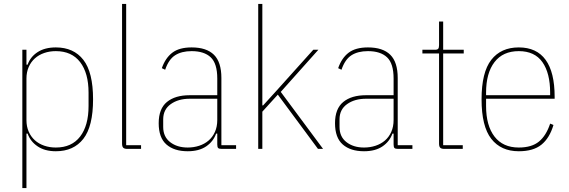

<svg xmlns="http://www.w3.org/2000/svg" viewBox="-20 -760 2904 980"><path d="M94 -506H115V-430H121Q135 -470 172 -494Q209 -518 265 -518Q356 -518 405.5 -454.5Q455 -391 455 -253Q455 -115 405.5 -51.5Q356 12 265 12Q209 12 172 -13Q135 -38 121 -78H115V200H94ZM265 -7Q346 -7 389 -63Q432 -119 432 -219V-287Q432 -387 389 -443Q346 -499 265 -499Q233 -499 205.5 -489.5Q178 -480 158 -462Q138 -444 126.5 -418Q115 -392 115 -359V-147Q115 -114 126.5 -88Q138 -62 158 -44Q178 -26 205.5 -16.5Q233 -7 265 -7Z M630 0Q615 0 609 -6Q603 -12 603 -27V-740H624V-19H700V0Z M1112 0Q1098 0 1093.5 -4.5Q1089 -9 1089 -23V-78H1083Q1069 -38 1032.5 -13Q996 12 938 12Q869 12 829.5 -22.5Q790 -57 790 -131Q790 -205 832 -239.5Q874 -274 948 -274H1089V-359Q1089 -436 1055.5 -467.5Q1022 -499 958 -499Q907 -499 874 -478Q841 -457 823 -404L806 -412Q824 -464 859.5 -491Q895 -518 958 -518Q1034 -518 1072 -480.5Q1110 -443 1110 -362V-19H1185V0ZM938 -7Q969 -7 996.5 -16Q1024 -25 1044.5 -42.5Q1065 -60 1077 -86.5Q1089 -113 1089 -148V-256H948Q890 -256 851.5 -228.5Q813 -201 813 -151V-112Q813 -62 848.5 -34.5Q884 -7 938 -7Z M1298 -740H1319V-222H1323L1393 -299L1579 -506H1605L1413 -291L1629 0H1603L1398 -277L1319 -190V0H1298Z M2012 0Q1998 0 1993.5 -4.5Q1989 -9 1989 -23V-78H1983Q1969 -38 1932.5 -13Q1896 12 1838 12Q1769 12 1729.5 -22.5Q1690 -57 1690 -131Q1690 -205 1732 -239.5Q1774 -274 1848 -274H1989V-359Q1989 -436 1955.5 -467.5Q1922 -499 1858 -499Q1807 -499 1774 -478Q1741 -457 1723 -404L1706 -412Q1724 -464 1759.5 -491Q1795 -518 1858 -518Q1934 -518 1972 -480.5Q2010 -443 2010 -362V-19H2085V0ZM1838 -7Q1869 -7 1896.5 -16Q1924 -25 1944.5 -42.5Q1965 -60 1977 -86.5Q1989 -113 1989 -148V-256H1848Q1790 -256 1751.5 -228.5Q1713 -201 1713 -151V-112Q1713 -62 1748.5 -34.5Q1784 -7 1838 -7Z M2248 0Q2233 0 2227 -6Q2221 -12 2221 -27V-487H2136V-506H2200Q2213 -506 2217 -511.5Q2221 -517 2221 -530V-650H2242V-506H2347V-487H2242V-19H2342V0Z M2628 12Q2537 12 2487.5 -51.5Q2438 -115 2438 -253Q2438 -391 2487.5 -454.5Q2537 -518 2628 -518Q2719 -518 2765 -454.5Q2811 -391 2811 -266V-256H2461V-219Q2461 -119 2504 -63Q2547 -7 2628 -7Q2694 -7 2731 -37.5Q2768 -68 2788 -129L2805 -122Q2785 -55 2743.5 -21.5Q2702 12 2628 12ZM2628 -499Q2547 -499 2504 -443Q2461 -387 2461 -287V-274H2788V-287Q2788 -387 2748.5 -443Q2709 -499 2628 -499Z"/></svg>

Font: IBM Plex Sans Cond Thin
Style: Regular
Weight: 100
Width: 3
Designer: Mike Abbink, Paul van der Laan, Pieter van Rosmalen
Foundry: Bold Monday
Version: Version 1.3